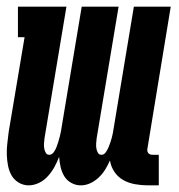

<svg xmlns="http://www.w3.org/2000/svg" viewBox="-20 -550 540 578"><path d="M66 8Q50 8 36 -0.5Q22 -9 14.5 -22.5Q7 -36 4 -52Q1 -68 0.5 -84.5Q0 -101 2 -118Q4 -135 6 -152L54 -438H34V-530H180L114 -134Q113 -126 112.5 -118.5Q112 -111 113 -104Q114 -97 117.5 -90.5Q121 -84 128 -84Q136 -84 141.5 -91.5Q147 -99 150 -107Q153 -115 155.5 -123Q158 -131 160 -139Q162 -147 163.5 -154.5Q165 -162 166 -170L226 -530H337L271 -134Q270 -126 269.5 -118.5Q269 -111 270 -104Q271 -97 274.5 -90.5Q278 -84 285 -84Q293 -84 298 -91Q303 -98 306 -105Q309 -112 311.5 -119Q314 -126 316 -133.5Q318 -141 319.5 -148Q321 -155 322 -163L383 -530H494L424 -104Q423 -100 423.5 -96Q424 -92 426.5 -89Q429 -86 432.5 -85Q436 -84 441 -84H458V8H425Q406 8 386.5 4.5Q367 1 351 -8Q335 -17 324.5 -32.5Q314 -48 311 -67Q305 -53 297 -40Q289 -27 277.5 -16Q266 -5 252 1.5Q238 8 223 8Q208 8 194.5 0.5Q181 -7 173.5 -19.5Q166 -32 162.5 -47Q159 -62 158 -78Q152 -62 144 -47.5Q136 -33 124.5 -20Q113 -7 97.5 0.5Q82 8 66 8Z"/></svg>

Font: Iosevka Slab Heavy
Style: Italic
Weight: 900
Italic angle: -9°
Monospace: yes
Designer: Belleve Invis
Foundry: Belleve Invis
Version: Version 11.1.0; ttfautohint (v1.8.3)